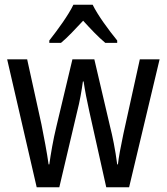

<svg xmlns="http://www.w3.org/2000/svg" viewBox="-20 -786 699 806"><path d="M369 -766H288C267 -722 223 -662 187 -616V-606H236C264 -629 296 -664 329 -699C361 -664 392 -631 422 -606H472V-616C437 -659 391 -721 369 -766ZM355 -318 426 0H522L650 -537H567L498 -224C487 -172 478 -124 475 -96H472C464 -158 452 -216 442 -255L376 -537H284L217 -256C203 -199 193 -139 187 -96H184C177 -147 165 -208 154 -264L94 -537H10L134 0H229L304 -318C315 -360 323 -407 328 -444H331C336 -409 345 -362 355 -318Z"/></svg>

Font: Noto Sans Lao Looped Condensed
Style: Regular
Weight: 400
Width: 3
Designer: Mark Frömberg, Ben Mitchell
Foundry: The Fontpad Ltd
Version: Version 1.002